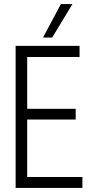

<svg xmlns="http://www.w3.org/2000/svg" viewBox="-20 -926 445 946"><path d="M57 0V-700H372V-645H114V-390H353V-337H114V-54H386V0ZM192 -741 280 -906H337L237 -741Z"/></svg>

Font: Georama SemiCondensed Light
Style: Regular
Weight: 300
Width: 4
Designer: Jean-Baptiste Levee
Foundry: Production Type
Version: Version 1.000